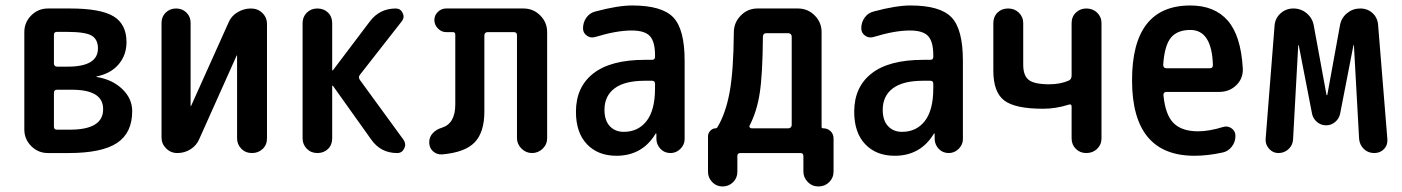

<svg xmlns="http://www.w3.org/2000/svg" viewBox="-20 -550 5040 690"><path d="M173.8 -215.8V-94.7Q173.8 -84 184.6 -84H231.4Q351.6 -84 350.6 -158.2Q350.6 -228.5 235.4 -227.5H184.6Q173.8 -227.5 173.8 -215.8ZM173.8 -424.8V-322.3Q173.8 -311.5 184.6 -310.5H223.6Q332 -310.5 332 -376Q332 -408.2 309.6 -421.9Q287.1 -435.5 217.8 -435.5H184.6Q173.8 -435.5 173.8 -424.8ZM152.3 0Q117.2 0 92.3 -24.9Q67.4 -49.8 67.4 -85V-434.6Q67.4 -469.7 92.3 -494.6Q117.2 -519.5 152.3 -519.5H232.4Q341.8 -519.5 388.2 -491.2Q434.6 -462.9 434.6 -398.4Q434.6 -352.5 406.7 -319.3Q378.9 -286.1 328.1 -275.4Q326.2 -275.4 326.2 -274.4L327.1 -273.4Q382.8 -264.6 418.9 -230.5Q455.1 -196.3 455.1 -150.4Q455.1 -72.3 400.4 -36.1Q345.7 0 226.6 0H173.8Z M617.2 0Q593.8 0 577.1 -16.6Q560.5 -33.2 560.5 -55.7V-467.8Q560.5 -490.2 575.7 -504.9Q590.8 -519.5 612.8 -519.5Q634.8 -519.5 649.9 -504.9Q665 -490.2 665 -467.8V-169.9Q665 -168.9 666 -168.9Q667 -168.9 667 -169.9L800.8 -467.8Q810.5 -492.2 833.5 -505.9Q856.4 -519.5 881.8 -519.5Q906.2 -519.5 922.9 -503.4Q939.5 -487.3 939.5 -462.9V-52.7Q939.5 -29.3 923.8 -14.6Q908.2 0 885.7 0Q862.3 0 847.2 -15.6Q832 -31.2 832 -52.7V-349.6Q832 -350.6 831.1 -350.6Q830.1 -350.6 830.1 -349.6L696.3 -50.8Q686.5 -27.3 665 -13.7Q643.6 0 617.2 0Z M1067.4 -52.7V-466.8Q1067.4 -489.3 1082.5 -504.4Q1097.7 -519.5 1120.6 -519.5Q1143.6 -519.5 1158.7 -504.9Q1173.8 -490.2 1173.8 -466.8V-297.9Q1173.8 -296.9 1174.8 -296.9L1176.8 -297.9L1309.6 -473.6Q1344.7 -519.5 1402.3 -519.5Q1418.9 -519.5 1426.8 -503.9Q1434.6 -488.3 1424.8 -474.6L1273.4 -281.2Q1266.6 -272.5 1273.4 -262.7L1430.7 -46.9Q1440.4 -32.2 1432.6 -16.1Q1424.8 0 1407.2 0Q1348.6 0 1314.5 -47.9L1176.8 -241.2Q1175.8 -242.2 1174.8 -242.2Q1173.8 -242.2 1173.8 -241.2V-52.7Q1173.8 -29.3 1158.7 -14.6Q1143.6 0 1120.6 0Q1097.7 0 1082.5 -15.6Q1067.4 -31.2 1067.4 -52.7Z M1568.4 4.9Q1549.8 5.9 1536.1 -6.3Q1522.5 -18.6 1522.5 -39.1Q1522.5 -57.6 1535.2 -71.3Q1547.9 -85 1567.4 -90.8Q1616.2 -105.5 1616.2 -174.8V-425.8Q1616.2 -434.6 1607.4 -434.6H1583Q1566.4 -434.6 1553.7 -447.8Q1541 -460.9 1541 -478Q1541 -495.1 1553.7 -507.3Q1566.4 -519.5 1583 -519.5H1861.3Q1896.5 -519.5 1921.4 -494.6Q1946.3 -469.7 1946.3 -434.6V-53.7Q1946.3 -31.2 1930.2 -15.6Q1914.1 0 1892.1 0Q1870.1 0 1854 -16.1Q1837.9 -32.2 1837.9 -53.7V-423.8Q1837.9 -434.6 1826.2 -434.6H1733.4Q1721.7 -434.6 1720.7 -423.8V-149.4Q1720.7 -74.2 1685.5 -38.1Q1650.4 -2 1568.4 4.9Z M2297.9 -259.8Q2224.6 -259.8 2188.5 -232.4Q2152.3 -205.1 2152.3 -155.3Q2152.3 -117.2 2171.4 -96.7Q2190.4 -76.2 2221.7 -76.2Q2273.4 -76.2 2303.7 -115.2Q2334 -154.3 2334 -232.4V-249Q2334 -259.8 2323.2 -259.8ZM2195.3 9.8Q2128.9 9.8 2089.4 -31.7Q2049.8 -73.2 2049.8 -148.4Q2049.8 -237.3 2112.3 -286.1Q2174.8 -335 2297.9 -335H2323.2Q2334 -335 2334 -345.7V-351.6Q2334 -400.4 2315.4 -420.4Q2296.9 -440.4 2250 -440.4Q2195.3 -440.4 2119.1 -417Q2102.5 -412.1 2088.9 -421.9Q2075.2 -431.6 2075.2 -448.2Q2075.2 -469.7 2087.4 -486.8Q2099.6 -503.9 2120.1 -508.8Q2200.2 -530.3 2252 -530.3Q2358.4 -530.3 2399.4 -487.8Q2440.4 -445.3 2440.4 -332V-49.8Q2440.4 -30.3 2425.3 -15.1Q2410.2 0 2389.6 0Q2368.2 0 2354 -14.6Q2339.8 -29.3 2338.9 -49.8V-69.3Q2338.9 -70.3 2337.9 -70.3Q2335.9 -70.3 2335.9 -69.3Q2288.1 9.8 2195.3 9.8Z M2673.8 -98.6Q2671.9 -95.7 2674.3 -92.3Q2676.8 -88.9 2680.7 -88.9H2813.5Q2818.4 -88.9 2821.8 -92.3Q2825.2 -95.7 2825.2 -100.6V-418.9Q2825.2 -423.8 2821.8 -427.2Q2818.4 -430.7 2813.5 -430.7H2733.4Q2722.7 -430.7 2721.7 -418.9Q2720.7 -283.2 2710.4 -216.3Q2700.2 -149.4 2673.8 -98.6ZM2524.4 67.4V-60.5Q2524.4 -71.3 2532.7 -80.1Q2541 -88.9 2551.8 -88.9Q2555.7 -88.9 2557.6 -91.8Q2587.9 -141.6 2602.1 -218.8Q2616.2 -295.9 2617.2 -433.6Q2617.2 -468.8 2642.1 -494.1Q2667 -519.5 2702.1 -519.5H2847.7Q2882.8 -519.5 2907.7 -494.6Q2932.6 -469.7 2932.6 -434.6V-93.8Q2932.6 -88.9 2938.5 -88.9Q2954.1 -88.9 2964.8 -78.6Q2975.6 -68.4 2975.6 -51.8V66.4Q2975.6 88.9 2960 104.5Q2944.3 120.1 2921.4 120.1Q2898.4 120.1 2882.8 104Q2867.2 87.9 2867.2 66.4V10.7Q2867.2 0 2856.4 0H2640.6Q2629.9 0 2629.9 10.7V67.4Q2629.9 89.8 2614.3 105Q2598.6 120.1 2576.7 120.1Q2554.7 120.1 2539.6 104.5Q2524.4 88.9 2524.4 67.4Z M3297.9 -259.8Q3224.6 -259.8 3188.5 -232.4Q3152.3 -205.1 3152.3 -155.3Q3152.3 -117.2 3171.4 -96.7Q3190.4 -76.2 3221.7 -76.2Q3273.4 -76.2 3303.7 -115.2Q3334 -154.3 3334 -232.4V-249Q3334 -259.8 3323.2 -259.8ZM3195.3 9.8Q3128.9 9.8 3089.4 -31.7Q3049.8 -73.2 3049.8 -148.4Q3049.8 -237.3 3112.3 -286.1Q3174.8 -335 3297.9 -335H3323.2Q3334 -335 3334 -345.7V-351.6Q3334 -400.4 3315.4 -420.4Q3296.9 -440.4 3250 -440.4Q3195.3 -440.4 3119.1 -417Q3102.5 -412.1 3088.9 -421.9Q3075.2 -431.6 3075.2 -448.2Q3075.2 -469.7 3087.4 -486.8Q3099.6 -503.9 3120.1 -508.8Q3200.2 -530.3 3252 -530.3Q3358.4 -530.3 3399.4 -487.8Q3440.4 -445.3 3440.4 -332V-49.8Q3440.4 -30.3 3425.3 -15.1Q3410.2 0 3389.6 0Q3368.2 0 3354 -14.6Q3339.8 -29.3 3338.9 -49.8V-69.3Q3338.9 -70.3 3337.9 -70.3Q3335.9 -70.3 3335.9 -69.3Q3288.1 9.8 3195.3 9.8Z M3728.5 -159.2Q3627.9 -159.2 3588.9 -189Q3549.8 -218.8 3549.8 -295.9V-466.8Q3549.8 -490.2 3564.9 -504.9Q3580.1 -519.5 3603 -519.5Q3626 -519.5 3641.6 -504.4Q3657.2 -489.3 3657.2 -466.8V-317.4Q3657.2 -278.3 3677.2 -262.7Q3697.3 -247.1 3751 -247.1Q3791 -247.1 3821.3 -260.7Q3831.1 -265.6 3831.1 -278.3V-466.8Q3831.1 -490.2 3846.7 -504.9Q3862.3 -519.5 3883.8 -519.5Q3907.2 -519.5 3922.9 -504.4Q3938.5 -489.3 3938.5 -466.8V-52.7Q3938.5 -30.3 3922.9 -15.1Q3907.2 0 3883.8 0Q3861.3 0 3846.2 -15.1Q3831.1 -30.3 3831.1 -52.7V-167Q3831.1 -177.7 3820.3 -173.8Q3774.4 -159.2 3728.5 -159.2Z M4257.8 -442.4Q4210.9 -442.4 4188 -414.6Q4165 -386.7 4160.2 -317.4Q4160.2 -305.7 4170.9 -304.7H4328.1Q4338.9 -304.7 4338.9 -316.4Q4335 -442.4 4257.8 -442.4ZM4272.5 9.8Q4048.8 9.8 4048.3 -260.3Q4047.9 -530.3 4257.8 -530.3Q4344.7 -530.3 4392.1 -476.1Q4439.5 -421.9 4446.3 -304.7Q4448.2 -268.6 4423.3 -244.1Q4398.4 -219.7 4361.3 -219.7H4170.9Q4166 -219.7 4163.1 -215.8Q4160.2 -211.9 4161.1 -208Q4168 -136.7 4197.8 -107.4Q4227.5 -78.1 4285.2 -78.1Q4325.2 -78.1 4376 -93.8Q4391.6 -98.6 4405.8 -88.9Q4419.9 -79.1 4419.9 -61.5Q4419.9 -40 4406.7 -22.9Q4393.6 -5.9 4374 -2Q4320.3 9.8 4272.5 9.8Z M4574.2 0Q4554.7 0 4541 -15.1Q4527.3 -30.3 4528.3 -49.8L4560.5 -458Q4562.5 -484.4 4582 -502Q4601.6 -519.5 4627.9 -519.5Q4655.3 -519.5 4675.8 -502.4Q4696.3 -485.4 4701.2 -459L4747.1 -209Q4747.1 -208 4748 -208Q4750 -208 4750 -209L4795.9 -460.9Q4800.8 -486.3 4821.3 -502.9Q4841.8 -519.5 4868.2 -519.5Q4894.5 -519.5 4912.6 -502.9Q4930.7 -486.3 4932.6 -460L4965.8 -50.8Q4967.8 -29.3 4954.1 -14.6Q4940.4 0 4918.9 0Q4896.5 0 4881.3 -14.6Q4866.2 -29.3 4864.3 -50.8L4845.7 -386.7Q4845.7 -387.7 4844.7 -387.7Q4843.8 -387.7 4843.8 -386.7L4795.9 -140.6Q4792 -123 4777.8 -111.3Q4763.7 -99.6 4745.6 -99.6Q4727.5 -99.6 4713.4 -111.3Q4699.2 -123 4695.3 -140.6L4647.5 -386.7Q4647.5 -387.7 4646.5 -387.7Q4645.5 -387.7 4645.5 -386.7L4627 -49.8Q4626 -28.3 4610.8 -14.2Q4595.7 0 4574.2 0Z"/></svg>

Font: Rounded-X Mgen+ 2m medium
Style: Regular
Weight: 500
Designer: [Source Han Sans]
Ryoko NISHIZUKA  (kana & ideographs); Paul D. Hunt (Latin, Greek & Cyrillic); Wenlong ZHANG  (bopomofo
Version: Version 1.059.20150602